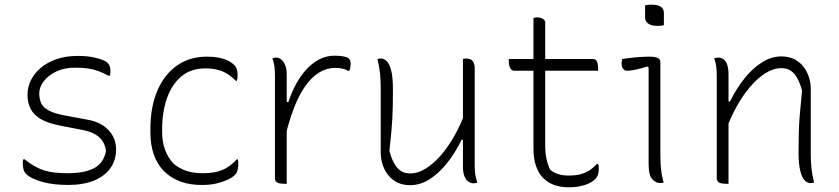

<svg xmlns="http://www.w3.org/2000/svg" viewBox="-20 -777 3570 817"><path d="M269 -40Q340 -40 380.5 -61.5Q421 -83 431 -134Q428 -159 416.5 -176.5Q405 -194 384 -206Q363 -218 331 -224L238 -242Q186 -252 155 -269.5Q124 -287 110.5 -313.5Q97 -340 97 -375Q97 -405 111 -434.5Q125 -464 152.5 -487.5Q180 -511 219.5 -525Q259 -539 310 -539Q347 -539 373 -534Q399 -529 415.5 -522.5Q432 -516 438 -509Q443 -504 445.5 -498.5Q448 -493 449 -486.5Q450 -480 450 -473Q450 -469 449.5 -464Q449 -459 447 -455H441Q419 -467 399 -474.5Q379 -482 355.5 -485.5Q332 -489 299 -489Q254 -489 220 -473Q186 -457 166.5 -432Q147 -407 147 -379Q147 -359 154 -340.5Q161 -322 185 -308Q209 -294 259 -285L351 -268Q392 -261 419 -242.5Q446 -224 460 -198.5Q474 -173 474 -142Q474 -95 449.5 -61Q425 -27 379.5 -8.5Q334 10 271 10Q241 10 213 7Q185 4 161.5 -2.5Q138 -9 120 -17.5Q102 -26 91 -37Q82 -46 79.5 -59Q77 -72 77 -83Q77 -89 77.5 -93Q78 -97 79 -99H85Q107 -81 127.5 -69.5Q148 -58 169 -51.5Q190 -45 214.5 -42.5Q239 -40 269 -40Z M861 -536Q887 -536 909 -532Q931 -528 948 -520Q965 -512 977 -500Q985 -492 988 -482Q991 -472 991 -458Q991 -451 990.5 -445.5Q990 -440 988 -433H984Q956 -461 926.5 -473.5Q897 -486 853 -486Q793 -486 752.5 -452.5Q712 -419 691 -360.5Q670 -302 670 -228V-212Q670 -174 682.5 -139.5Q695 -105 720 -79Q747 -58 776 -49Q805 -40 842 -40Q878 -40 904 -46.5Q930 -53 950 -66.5Q970 -80 988 -99H992Q993 -96 993.5 -92Q994 -88 994 -82Q994 -66 991 -53.5Q988 -41 979 -32Q968 -21 947 -11.5Q926 -2 899.5 4Q873 10 843 10Q791 11 749.5 -4Q708 -19 679 -47.5Q650 -76 635 -118Q620 -160 620 -213V-228Q620 -322 649.5 -391Q679 -460 733 -498Q787 -536 861 -536Z M1192 -343H1207Q1227 -403 1256.5 -447Q1286 -491 1323.5 -515.5Q1361 -540 1404 -540Q1428 -540 1444 -536.5Q1460 -533 1465 -527Q1469 -523 1470.5 -518Q1472 -513 1472 -506Q1472 -502 1471.5 -498Q1471 -494 1470.5 -490.5Q1470 -487 1469 -483Q1468 -479 1466 -476H1460Q1453 -481 1439.5 -484.5Q1426 -488 1406 -488Q1360 -488 1320 -455.5Q1280 -423 1248 -357Q1216 -291 1192 -188ZM1200 5Q1199 5 1197 5Q1195 5 1193.5 5Q1192 5 1190 5Q1182 5 1174.5 4Q1167 3 1161.5 0.5Q1156 -2 1153 -6.5Q1150 -11 1150 -18Q1150 -60 1150 -102.5Q1150 -145 1150 -187.5Q1150 -230 1150 -272.5Q1150 -315 1150 -357.5Q1150 -400 1150 -442Q1150 -477 1148 -493Q1146 -509 1139 -529Q1142 -530 1144.5 -530.5Q1147 -531 1150 -531.5Q1153 -532 1155 -532Q1166 -532 1176.5 -524Q1187 -516 1193.5 -500Q1200 -484 1200 -459Q1200 -412 1200 -366Q1200 -320 1200 -273.5Q1200 -227 1200 -180.5Q1200 -134 1200 -88Q1200 -42 1200 5Z M1601 -528Q1614 -528 1625.5 -517Q1637 -506 1644.5 -477.5Q1652 -449 1652 -396Q1652 -361 1651.5 -331.5Q1651 -302 1649.5 -273.5Q1648 -245 1645 -212Q1642 -179 1637 -135Q1649 -88 1670 -63.5Q1691 -39 1725 -39Q1759 -39 1793 -60.5Q1827 -82 1858 -118.5Q1889 -155 1915 -201.5Q1941 -248 1959 -298V-182H1944Q1917 -126 1882 -82.5Q1847 -39 1807.5 -14Q1768 11 1725 11Q1695 11 1672 0Q1649 -11 1633 -30.5Q1617 -50 1608.5 -75.5Q1600 -101 1600 -129Q1600 -175 1600 -220.5Q1600 -266 1600 -311.5Q1600 -357 1600 -402Q1600 -437 1597 -465.5Q1594 -494 1586 -526Q1590 -527 1593.5 -527.5Q1597 -528 1601 -528ZM1964 -528Q1974 -528 1982 -524.5Q1990 -521 1995 -511.5Q2000 -502 2000 -485Q2000 -418 2000 -351Q2000 -284 2000 -217.5Q2000 -151 2000 -84Q2000 -60 2001 -47Q2002 -34 2004.5 -24Q2007 -14 2011 0Q2009 1 2006 1.5Q2003 2 2000.5 2.5Q1998 3 1995 3Q1984 3 1973.5 -4Q1963 -11 1956.5 -26.5Q1950 -42 1950 -67Q1950 -145 1950 -221Q1950 -297 1950 -373Q1950 -449 1950 -526Q1952 -527 1954 -527Q1956 -527 1958.5 -527.5Q1961 -528 1964 -528Z M2145 -526H2502Q2516 -526 2520.5 -514.5Q2525 -503 2525 -486Q2525 -485 2525 -483Q2525 -481 2525 -479.5Q2525 -478 2525 -476H2168Q2163 -476 2158.5 -479Q2154 -482 2151 -487.5Q2148 -493 2146.5 -500.5Q2145 -508 2145 -516Q2145 -518 2145 -519.5Q2145 -521 2145 -523Q2145 -525 2145 -526ZM2525 -79Q2527 -75 2527.5 -70Q2528 -65 2528 -58Q2528 -45 2524.5 -34Q2521 -23 2512 -14Q2505 -7 2493.5 -0.5Q2482 6 2467.5 10.5Q2453 15 2436 17.5Q2419 20 2399 20Q2364 20 2336.5 9.5Q2309 -1 2289.5 -21.5Q2270 -42 2260 -73Q2250 -104 2250 -144Q2250 -199 2250 -254Q2250 -309 2250 -364Q2250 -419 2250 -474Q2250 -529 2250 -584Q2250 -613 2250 -642Q2250 -671 2250 -700Q2254 -702 2257.5 -702.5Q2261 -703 2265 -703Q2274 -703 2282 -700.5Q2290 -698 2295 -693Q2300 -688 2300 -680Q2300 -616 2300 -551Q2300 -486 2300 -421Q2300 -356 2300 -291.5Q2300 -227 2300 -162Q2300 -126 2305.5 -100.5Q2311 -75 2321 -55Q2336 -42 2355.5 -36Q2375 -30 2401 -30Q2429 -30 2450 -35.5Q2471 -41 2488 -52Q2505 -63 2519 -79Z M2740 -80Q2740 -115 2740 -156Q2740 -197 2740 -241Q2740 -285 2740 -328.5Q2740 -372 2740 -413.5Q2740 -455 2740 -490L2735 -494Q2724 -491 2712 -487.5Q2700 -484 2688.5 -481.5Q2677 -479 2667 -477.5Q2657 -476 2648 -476Q2637 -476 2631 -485Q2625 -494 2625 -508Q2625 -513 2626 -517.5Q2627 -522 2628 -526Q2641 -528 2653.5 -529.5Q2666 -531 2678.5 -532.5Q2691 -534 2702.5 -534.5Q2714 -535 2724 -535.5Q2734 -536 2743 -536Q2757 -536 2767.5 -534Q2778 -532 2784 -527Q2790 -522 2790 -513Q2790 -468 2790 -418.5Q2790 -369 2790 -318.5Q2790 -268 2790 -218.5Q2790 -169 2790 -124Q2790 -101 2791 -80.5Q2792 -60 2795 -40.5Q2798 -21 2804 0Q2800 1 2796.5 1.5Q2793 2 2789 2Q2771 2 2755.5 -14.5Q2740 -31 2740 -80ZM2725 -754Q2728 -755 2731.5 -755.5Q2735 -756 2738.5 -756.5Q2742 -757 2746.5 -757Q2751 -757 2755 -757Q2779 -757 2792 -748Q2805 -739 2805 -722V-670Q2802 -669 2798.5 -668.5Q2795 -668 2791.5 -667.5Q2788 -667 2784 -667Q2780 -667 2775 -667Q2752 -667 2738.5 -676.5Q2725 -686 2725 -702Z M3444 0Q3440 1 3436.5 1.5Q3433 2 3429 2Q3416 2 3404.5 -9Q3393 -20 3385.5 -49Q3378 -78 3378 -130Q3378 -177 3379 -214Q3380 -251 3383.5 -292Q3387 -333 3393 -391Q3381 -438 3360 -462.5Q3339 -487 3305 -487Q3271 -487 3237 -465.5Q3203 -444 3172 -407.5Q3141 -371 3115 -324.5Q3089 -278 3071 -228L3068 -345H3086Q3114 -401 3148.5 -444Q3183 -487 3223 -512Q3263 -537 3305 -537Q3335 -537 3358 -526Q3381 -515 3397 -495.5Q3413 -476 3421.5 -450.5Q3430 -425 3430 -397Q3430 -352 3430 -306.5Q3430 -261 3430 -215.5Q3430 -170 3430 -124Q3430 -89 3433 -60.5Q3436 -32 3444 0ZM3080 5Q3079 5 3077 5Q3075 5 3073.5 5Q3072 5 3070 5Q3062 5 3054.5 4Q3047 3 3041.5 0.5Q3036 -2 3033 -6.5Q3030 -11 3030 -18Q3030 -71 3030 -124Q3030 -177 3030 -230Q3030 -283 3030 -336Q3030 -389 3030 -442Q3030 -477 3028 -493Q3026 -509 3019 -529Q3022 -530 3024.5 -530.5Q3027 -531 3030 -531.5Q3033 -532 3035 -532Q3050 -532 3060 -524Q3070 -516 3075 -500Q3080 -484 3080 -459Q3080 -382 3080 -304.5Q3080 -227 3080 -150Q3080 -73 3080 5Z"/></svg>

Font: Recursive Casual Light
Style: Regular
Weight: 300
Version: Version 1.047